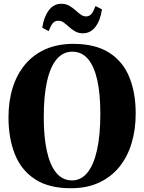

<svg xmlns="http://www.w3.org/2000/svg" viewBox="-20 -986 764 1018"><path d="M357 12Q240 12.5 166.5 -35.2Q93 -83 59 -168Q25 -253 25 -363.5Q25 -449.5 47.2 -520.8Q69.5 -592 113.2 -644.2Q157 -696.5 221.2 -725Q285.5 -753.5 370 -753.5Q486 -753 558.8 -706.8Q631.5 -660.5 665.5 -577.5Q699.5 -494.5 699.5 -384Q699.5 -298.5 677.5 -226Q655.5 -153.5 612 -100.2Q568.5 -47 504.5 -17.5Q440.5 12 357 12ZM362 -29.5Q409 -29.5 442.5 -69.5Q476 -109.5 494 -188.5Q512 -267.5 512 -384Q512 -489 495.5 -562.2Q479 -635.5 446 -673.8Q413 -712 363.5 -712Q315.5 -712 281.8 -673.5Q248 -635 230 -557.8Q212 -480.5 212 -364Q212 -259 228.8 -184Q245.5 -109 278.8 -69.2Q312 -29.5 362 -29.5ZM419.5 -809.5Q396 -809.5 378.2 -819.8Q360.5 -830 346.2 -843Q332 -856 318.5 -866Q305 -876 289.5 -876Q270.5 -876 259.5 -862.5Q248.5 -849 238 -821L204 -839Q212.5 -896 238.5 -931Q264.5 -966 305 -966Q328.5 -966 346.2 -956Q364 -946 378.8 -932.8Q393.5 -919.5 407 -909.5Q420.5 -899.5 435.5 -899Q454 -899 465 -912.5Q476 -926 486.5 -954L520.5 -936.5Q512.5 -879 486.5 -844.2Q460.5 -809.5 419.5 -809.5Z"/></svg>

Font: Merriweather 96pt ExtraBold
Style: Regular
Weight: 800
Version: Version 2.100